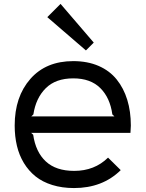

<svg xmlns="http://www.w3.org/2000/svg" viewBox="-20 -953 745 983"><path d="M140.1 -356.9H565.9L555.2 -367.2Q543.5 -452.6 493.4 -502.2Q443.4 -551.8 355 -551.8Q265.1 -551.8 214.4 -501.5Q163.6 -451.2 150.9 -367.2ZM649.9 -310.1Q649.9 -299.3 647.9 -272.9H139.2L149.9 -263.2Q162.6 -174.8 214.6 -126.5Q266.6 -78.1 359.9 -78.1Q463.9 -78.1 533.2 -146L598.1 -82Q504.9 9.8 358.9 9.8Q297.9 9.8 247.6 -5.9Q197.3 -21.5 161.9 -50Q126.5 -78.6 102.3 -118.4Q78.1 -158.2 66.7 -206.3Q55.2 -254.4 55.2 -310.1Q55.2 -457.5 135.3 -548.8Q215.3 -640.1 355 -640.1Q428.2 -640.1 484.9 -615.5Q541.5 -590.8 577.4 -546.1Q613.3 -501.5 631.6 -441.9Q649.9 -382.3 649.9 -310.1ZM290 -933.1 460 -734.9 419.9 -694.8 222.2 -865.2Z"/></svg>

Font: Sinkin Sans 400 Regular
Style: Regular
Weight: 400
Designer: Keith Bates
Foundry: K-Type
Version: Sinkin Sans (version 1.0)  by Keith Bates   •   © 2014   www